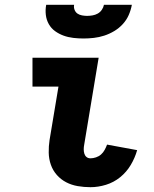

<svg xmlns="http://www.w3.org/2000/svg" viewBox="-20 -770 640 798"><path d="M356 8Q329 8 303 3.5Q277 -1 255 -12.5Q233 -24 216.5 -42.5Q200 -61 191.5 -85Q183 -109 182.5 -135.5Q182 -162 186 -188L223 -410H115V-530H390L330 -169Q328 -159 328 -149.5Q328 -140 330.5 -131.5Q333 -123 339.5 -117.5Q346 -112 356 -112Q367 -112 379 -116Q391 -120 400 -128Q409 -136 415 -147Q421 -158 425 -169L550 -146Q541 -114 523.5 -84.5Q506 -55 479.5 -33.5Q453 -12 420.5 -2Q388 8 356 8ZM327 -610Q306 -610 284.5 -612.5Q263 -615 244 -622Q225 -629 209 -640.5Q193 -652 183 -669.5Q173 -687 170.5 -708Q168 -729 172 -750H288Q286 -739 290 -729Q294 -719 302 -713.5Q310 -708 321 -706Q332 -704 342 -704Q353 -704 364.5 -706Q376 -708 386 -713.5Q396 -719 403 -729Q410 -739 412 -750H528Q524 -728 515 -707.5Q506 -687 490.5 -670Q475 -653 455 -641Q435 -629 413.5 -622Q392 -615 370 -612.5Q348 -610 327 -610Z"/></svg>

Font: Iosevka Slab Heavy Extended
Style: Italic
Weight: 900
Width: 7
Italic angle: -9°
Monospace: yes
Designer: Belleve Invis
Foundry: Belleve Invis
Version: Version 11.1.0; ttfautohint (v1.8.3)